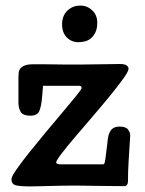

<svg xmlns="http://www.w3.org/2000/svg" viewBox="-20 -665 520 687"><path d="M134 -358 131 -322Q128 -284 120.5 -267.5Q113 -251 89 -251Q63 -251 54.5 -264Q46 -277 46 -298V-389Q46 -398 47 -406Q48 -414 53.5 -420.5Q59 -427 69.5 -431Q80 -435 99 -435Q123 -435 143 -435Q163 -435 182 -434.5Q201 -434 221 -434Q241 -434 265 -434Q297 -434 337 -435Q377 -436 409 -436Q426 -436 433 -431Q440 -426 440 -419Q440 -410 421 -383.5Q402 -357 373 -321.5Q344 -286 310.5 -247Q277 -208 248 -174Q219 -140 200 -115Q181 -90 181 -84Q181 -77 198 -77H348Q353 -77 354.5 -82.5Q356 -88 357 -96L364 -151Q365 -164 367 -175Q369 -186 373.5 -194Q378 -202 386 -207Q394 -212 408 -212Q431 -212 438.5 -201Q446 -190 446 -181L440 -85Q439 -74 438.5 -52.5Q438 -31 438 -18Q438 1 424 1Q389 1 365 0.5Q341 0 322.5 0Q304 0 287 -0.5Q270 -1 248 -1Q226 -1 201.5 -0.5Q177 0 155 0.5Q133 1 115.5 1.5Q98 2 90 2Q52 2 36.5 -2Q21 -6 21 -24Q21 -33 39.5 -59.5Q58 -86 86 -121Q114 -156 146.5 -195Q179 -234 207 -267Q235 -300 253.5 -323Q272 -346 272 -350Q272 -358 263 -358ZM202 -580Q202 -590 205.5 -601.5Q209 -613 217 -622.5Q225 -632 237.5 -638.5Q250 -645 268 -645Q292 -645 310 -628Q328 -611 328 -584Q328 -563 321.5 -549.5Q315 -536 305.5 -528Q296 -520 284 -517Q272 -514 261 -514Q236 -514 219 -531Q202 -548 202 -580Z"/></svg>

Font: Life Savers ExtraBold
Style: Regular
Weight: 800
Designer: Pablo Impallari, Rodrigo Fuenzalida, Brenda Gallo
Foundry: Pablo Impallari, Rodrigo Fuenzalida, Brenda Gallo
Version: Version 3.001; ttfautohint (v0.95) -l 8 -r 50 -G 200 -x 14 -